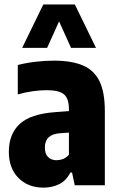

<svg xmlns="http://www.w3.org/2000/svg" viewBox="-20 -828 530 858"><path d="M174 10.5Q105.5 10.5 62.5 -32.8Q19.5 -76 19.5 -149.5Q19.5 -229 68 -274Q116.5 -319 228 -327L288 -331.5V-340Q288 -387.5 266.2 -406.2Q244.5 -425 188 -425Q159.5 -425 125.5 -420.2Q91.5 -415.5 59.5 -406V-537.5Q95.5 -547 138.8 -552Q182 -557 220.5 -557Q299.5 -557 350 -535.8Q400.5 -514.5 424.5 -465.2Q448.5 -416 448.5 -332.5V0H314L302 -57H294.5Q276 -20.5 244.5 -5Q213 10.5 174 10.5ZM180.5 -168.5Q180.5 -140 195 -126Q209.5 -112 233 -112Q246.5 -112 261 -117.2Q275.5 -122.5 288 -136.5V-235.5L248 -232.5Q180.5 -228 180.5 -168.5ZM79 -614 173.5 -808H314.5L409 -614H297.5L244 -732.5L190.5 -614Z"/></svg>

Font: Encode Sans Condensed ExtraBold
Style: Regular
Weight: 800
Width: 3
Designer: Multiple Designers
Foundry: Impallari Type
Version: Version 3.000; ttfautohint (v1.8.3) -l 8 -r 50 -G 200 -x 14 